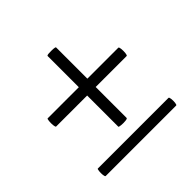

<svg xmlns="http://www.w3.org/2000/svg" viewBox="-119 -529 636 636"><g transform="rotate(-45 199.0 -211.5)"><path d="M34 -1Q31 -1 30 -10Q29 -19 30 -28Q31 -37 33 -37H364Q367 -37 368 -28Q369 -19 368 -10Q367 -1 364 -1ZM34 -233Q31 -233 30 -243Q29 -253 30 -262.5Q31 -272 33 -272H364Q367 -272 368 -262.5Q369 -253 368 -243Q367 -233 364 -233ZM219 -88Q219 -85 209 -84Q199 -83 189 -84Q179 -85 179 -87V-418Q179 -421 189 -421.5Q199 -422 209 -421.5Q219 -421 219 -418Z"/></g></svg>

Font: Cormorant Garamond Light
Style: Regular
Weight: 400
Version: Version 4.001